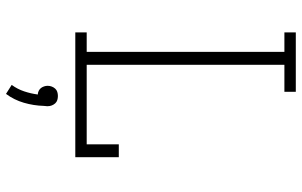

<svg xmlns="http://www.w3.org/2000/svg" viewBox="-203 -572 1006 640"><g transform="rotate(90 300.0 -252.0)"><path d="M88 0V-38H153V-697H88V-735H286V-697H196V-38H461V-145H504V0ZM293 231 263 212Q277 193 284.5 170.5Q292 148 295 125Q289 125 283 122Q277 119 273.5 114.5Q270 110 268 104Q266 98 266 92Q266 85 268.5 78.5Q271 72 275.5 67Q280 62 286.5 60Q293 58 300 58Q307 58 313.5 60Q320 62 324.5 67Q329 72 331.5 78.5Q334 85 334 92V94L333 105Q332 139 322.5 171.5Q313 204 293 231Z"/></g></svg>

Font: Iosevka Etoile Extralight
Style: Regular
Weight: 200
Designer: Belleve Invis
Foundry: Belleve Invis
Version: Version 22.1.2; ttfautohint (v1.8.4)